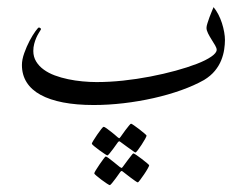

<svg xmlns="http://www.w3.org/2000/svg" viewBox="-20 -278 700 543"><path d="M616.2 -165Q616.2 -152.8 614 -137.9Q611.8 -123 605.7 -107.7Q599.6 -92.3 587.9 -77.9Q576.2 -63.5 557.1 -51.8Q529.3 -36.1 492.4 -22.9Q455.6 -9.8 414.3 -0.5Q373 8.8 329.6 13.9Q286.1 19 245.1 19Q196.3 19 158.4 11.7Q120.6 4.4 94.7 -9.8Q68.8 -23.9 55.4 -45.2Q42 -66.4 42 -94.2Q42 -109.4 48.6 -127.9Q55.2 -146.5 63.7 -162.6Q72.3 -178.7 80.1 -189.5Q87.9 -200.2 89.8 -200.2Q92.3 -200.2 94.5 -198.2Q96.7 -196.3 95.2 -193.8Q93.3 -190.4 89.6 -184.6Q85.9 -178.7 82.5 -170.9Q79.1 -163.1 76.7 -153.8Q74.2 -144.5 74.2 -133.8Q74.2 -117.2 82.3 -104Q90.3 -90.8 103.8 -81.1Q117.2 -71.3 135 -64.7Q152.8 -58.1 172.6 -54Q192.4 -49.8 213.1 -47.9Q233.9 -45.9 252.9 -45.9Q289.1 -45.9 328.1 -50Q367.2 -54.2 405 -61.5Q442.9 -68.8 476.8 -78.1Q510.7 -87.4 536.6 -97.4Q562.5 -107.4 577.6 -117.9Q592.8 -128.4 592.8 -137.2Q592.8 -142.1 588.4 -149.7Q584 -157.2 578.4 -166Q572.8 -174.8 568.4 -183.6Q564 -192.4 564 -199.2Q564 -204.1 566.7 -212.4Q569.3 -220.7 572.5 -229.5Q575.7 -238.3 579.1 -246.1Q582.5 -253.9 584 -257.8Q591.3 -249 597.4 -237.3Q603.5 -225.6 607.7 -212.6Q611.8 -199.7 614 -187.3Q616.2 -174.8 616.2 -165ZM394.5 105.5Q394.5 107.4 390.4 115Q386.2 122.6 380.6 131.1Q375 139.6 369.9 146.5Q364.7 153.3 362.8 153.3Q361.8 153.3 355.2 148.4Q348.6 143.6 340.8 138.2Q332 131.8 320.8 123.5Q317.9 121.1 316.7 121.6Q315.4 122.1 314 123.5Q306.6 133.8 300.3 142.6Q294.9 149.9 290 155.8Q285.2 161.6 283.7 161.6Q282.7 161.6 275.6 157Q268.6 152.3 260.5 146.5Q252.4 140.6 246.1 135.3Q239.7 129.9 239.7 128.4Q239.7 126.5 244.4 118.9Q249 111.3 254.9 102.8Q260.7 94.2 266.1 87.4Q271.5 80.6 272.9 80.6Q275.4 80.6 281.7 85.2Q288.1 89.8 294.9 95.2Q303.2 101.6 313 110.4Q315.9 112.8 316.9 113Q317.9 113.3 320.8 109.4Q328.6 98.6 334.5 90.3Q339.8 83.5 344.5 77.6Q349.1 71.8 350.6 71.8Q352.1 71.8 359.1 76.7Q366.2 81.5 374 87.6Q381.8 93.8 388.2 99.1Q394.5 104.5 394.5 105.5ZM401.9 189.5Q401.9 191.4 397.5 199.2Q393.1 207 387.2 215.6Q381.3 224.1 376.2 231Q371.1 237.8 369.6 237.8Q368.2 237.8 361.6 233.2Q355 228.5 347.2 222.7Q338.4 215.8 327.6 207.5Q324.7 205.1 323.5 205.6Q322.3 206.1 320.8 207.5Q313 217.8 307.1 226.6Q301.8 233.9 296.9 239.7Q292 245.6 290.5 245.6Q289.1 245.6 282 241Q274.9 236.3 267.1 230.5Q259.3 224.6 252.9 219.2Q246.6 213.9 246.6 212.4Q246.6 210.4 251.2 202.9Q255.9 195.3 261.7 186.8Q267.6 178.2 272.7 171.4Q277.8 164.6 278.8 164.6Q281.2 164.6 287.6 169.4Q293.9 174.3 300.8 179.7Q309.1 186 318.8 194.3Q322.8 196.8 323.7 197Q324.7 197.3 327.6 193.4L341.3 174.8Q346.7 168 351.3 161.9Q356 155.8 356.9 155.8Q358.9 155.8 366 160.6Q373 165.5 381.1 171.6Q389.2 177.7 395.5 183.1Q401.9 188.5 401.9 189.5Z"/></svg>

Font: Scheherazade Urdu
Style: Regular
Weight: 400
Designer: SIL International
Foundry: SIL International
Version: Version 1.005 (build 117/117)